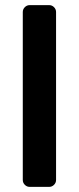

<svg xmlns="http://www.w3.org/2000/svg" viewBox="-20 -730 308 750"><path d="M172 0H96Q85 0 77 -8Q69 -16 69 -27V-683Q69 -694 77 -702Q85 -710 96 -710H172Q183 -710 191 -702Q199 -694 199 -683V-27Q199 -16 191 -8Q183 0 172 0Z"/></svg>

Font: Hezaedrus Medium
Style: Regular
Weight: 500
Designer: Hubert & Fischer
Foundry: Hubert & Fischer
Version: Version 1.10;September 3, 2019;FontCreator 11.5.0.2425 64-bi